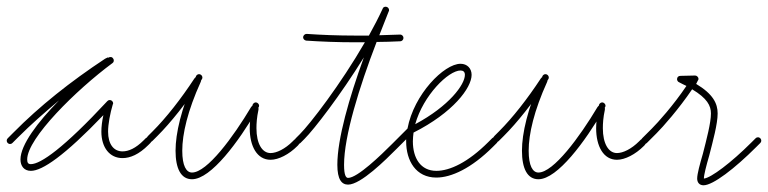

<svg xmlns="http://www.w3.org/2000/svg" viewBox="-30 -530 2288 572"><path d="M62 -21C96 -21 162 -66 278 -187C274 -169 272 -152 272 -138C272 -90 297 -59 335 -59C358 -59 384 -70 412 -98L418 -104C420 -106 421 -108 421 -111C421 -116 416 -121 411 -121C408 -121 406 -120 404 -118L398 -112C374 -88 353 -79 335 -79C309 -79 292 -100 292 -138C292 -160 298 -192 306 -219C307 -220 307 -221 307 -222C307 -228 302 -232 297 -232C294 -232 292 -231 290 -229C160 -89 91 -41 62 -41C54 -41 51 -45 51 -55C51 -118 197 -262 305 -342C308 -344 309 -347 309 -350C309 -353 308 -355 306 -357L304 -359C302 -360 301 -360 299 -360H298C296 -360 294 -359 293 -358C292 -360 289 -358 283 -355C180 -287 88 -214 10 -135L-7 -118C-9 -116 -10 -114 -10 -111C-10 -106 -6 -101 0 -101C3 -101 5 -102 7 -104L24 -121C62 -159 103 -195 146 -231C82 -166 31 -98 31 -55C31 -35 42 -21 62 -21Z M542 4C599 4 682 -110 735 -201C739 -207 737 -212 732 -215C727 -218 722 -217 718 -211C665 -122 587 -16 542 -16C525 -16 513 -36 513 -81C513 -131 529 -200 568 -286C571 -292 569 -296 563 -299C557 -302 552 -300 549 -294C510 -206 493 -133 493 -81C493 -28 509 4 542 4ZM411 -101C417 -101 421 -106 421 -111C421 -116 417 -121 411 -121C405 -121 401 -116 401 -111C401 -106 405 -101 411 -101ZM411 -111C416 -106 421 -106 425 -111L439 -125C479 -165 525 -223 566 -285C569 -291 569 -296 563 -299C557 -302 553 -302 549 -296C509 -235 465 -179 425 -139L411 -125C406 -120 406 -116 411 -111ZM563 -289C569 -289 573 -294 573 -299C573 -304 569 -309 563 -309C557 -309 553 -304 553 -299C553 -294 557 -289 563 -289ZM563 -289C569 -289 573 -294 573 -299C573 -304 569 -309 563 -309C557 -309 553 -304 553 -299C553 -294 557 -289 563 -289ZM776 -54C800 -54 831 -70 856 -95L858 -97C863 -102 863 -106 858 -111C853 -116 849 -116 847 -114L842 -109C819 -86 794 -74 776 -74C751 -74 734 -102 734 -148C734 -162 735 -180 740 -203C741 -209 739 -214 732 -215C726 -216 721 -214 720 -207C716 -183 714 -162 714 -148C714 -94 736 -54 776 -54ZM732 -205C737 -205 742 -210 742 -215C742 -220 737 -225 732 -225C727 -225 722 -220 722 -215C722 -210 727 -205 732 -205ZM732 -205C737 -205 742 -210 742 -215C742 -220 737 -225 732 -225C727 -225 722 -220 722 -215C722 -210 727 -205 732 -205ZM858 -101C863 -101 868 -106 868 -111C868 -116 863 -121 858 -121C853 -121 848 -116 848 -111C848 -106 853 -101 858 -101Z M1007 20C1045 20 1119 -54 1152 -87L1169 -104C1171 -106 1172 -108 1172 -111C1172 -116 1168 -121 1162 -121C1159 -121 1157 -120 1155 -118L1138 -101C1105 -68 1035 0 1007 0C1001 0 995 -7 995 -39C995 -124 1040 -270 1092 -405C1115 -405 1139 -406 1162 -407C1168 -407 1172 -412 1172 -417C1172 -422 1168 -427 1162 -427C1141 -426 1120 -426 1100 -425L1128 -496C1129 -497 1129 -498 1129 -500C1129 -506 1124 -510 1119 -510C1115 -510 1111 -508 1110 -504C1098 -478 1084 -451 1069 -424H1029C976 -424 927 -426 884 -429H883C878 -429 873 -424 873 -419C873 -414 877 -410 882 -409C926 -406 976 -404 1029 -404H1057C985 -279 894 -161 863 -130L851 -118C849 -116 848 -114 848 -111C848 -106 852 -101 858 -101C861 -101 863 -102 865 -104L877 -116C906 -145 984 -246 1054 -359C1010 -238 975 -116 975 -39C975 5 988 20 1007 20Z M1270 -1C1314 -1 1374 -28 1439 -93L1450 -104C1452 -106 1453 -108 1453 -111C1453 -116 1448 -121 1443 -121C1440 -121 1438 -120 1436 -118L1425 -107C1364 -46 1310 -21 1270 -21C1223 -21 1200 -59 1200 -109C1200 -118 1201 -126 1202 -135C1319 -194 1375 -268 1375 -307C1375 -326 1362 -340 1342 -340C1293 -340 1203 -249 1184 -147L1155 -118C1153 -116 1152 -114 1152 -111C1152 -106 1156 -101 1162 -101C1165 -101 1167 -102 1169 -104L1180 -115V-109C1180 -51 1209 -1 1270 -1ZM1207 -160C1231 -246 1306 -320 1342 -320C1350 -320 1355 -316 1355 -307C1355 -278 1308 -214 1207 -160Z M1574 4C1631 4 1714 -110 1767 -201C1771 -207 1769 -212 1764 -215C1759 -218 1754 -217 1750 -211C1697 -122 1619 -16 1574 -16C1557 -16 1545 -36 1545 -81C1545 -131 1561 -200 1600 -286C1603 -292 1601 -296 1595 -299C1589 -302 1584 -300 1581 -294C1542 -206 1525 -133 1525 -81C1525 -28 1541 4 1574 4ZM1443 -101C1449 -101 1453 -106 1453 -111C1453 -116 1449 -121 1443 -121C1437 -121 1433 -116 1433 -111C1433 -106 1437 -101 1443 -101ZM1443 -111C1448 -106 1453 -106 1457 -111L1471 -125C1511 -165 1557 -223 1598 -285C1601 -291 1601 -296 1595 -299C1589 -302 1585 -302 1581 -296C1541 -235 1497 -179 1457 -139L1443 -125C1438 -120 1438 -116 1443 -111ZM1595 -289C1601 -289 1605 -294 1605 -299C1605 -304 1601 -309 1595 -309C1589 -309 1585 -304 1585 -299C1585 -294 1589 -289 1595 -289ZM1595 -289C1601 -289 1605 -294 1605 -299C1605 -304 1601 -309 1595 -309C1589 -309 1585 -304 1585 -299C1585 -294 1589 -289 1595 -289ZM1808 -54C1832 -54 1863 -70 1888 -95L1890 -97C1895 -102 1895 -106 1890 -111C1885 -116 1881 -116 1879 -114L1874 -109C1851 -86 1826 -74 1808 -74C1783 -74 1766 -102 1766 -148C1766 -162 1767 -180 1772 -203C1773 -209 1771 -214 1764 -215C1758 -216 1753 -214 1752 -207C1748 -183 1746 -162 1746 -148C1746 -94 1768 -54 1808 -54ZM1764 -205C1769 -205 1774 -210 1774 -215C1774 -220 1769 -225 1764 -225C1759 -225 1754 -220 1754 -215C1754 -210 1759 -205 1764 -205ZM1764 -205C1769 -205 1774 -210 1774 -215C1774 -220 1769 -225 1764 -225C1759 -225 1754 -220 1754 -215C1754 -210 1759 -205 1764 -205ZM1890 -101C1895 -101 1900 -106 1900 -111C1900 -116 1895 -121 1890 -121C1885 -121 1880 -116 1880 -111C1880 -106 1885 -101 1890 -101Z M2066 22C2094 22 2159 -28 2223 -92L2235 -104C2237 -106 2238 -108 2238 -111C2238 -116 2234 -121 2228 -121C2225 -121 2223 -120 2221 -118L2209 -106C2148 -45 2088 0 2067 2C2067 -9 2074 -36 2083 -67C2094 -110 2108 -161 2108 -192C2108 -222 2094 -250 2044 -280L2049 -290C2050 -291 2051 -293 2051 -295C2051 -300 2046 -305 2041 -305L1997 -304C1991 -304 1987 -300 1987 -294C1987 -290 1990 -286 1993 -285C2001 -281 2008 -277 2015 -274C1976 -216 1930 -165 1912 -147L1883 -118C1881 -116 1880 -114 1880 -111C1880 -106 1884 -101 1890 -101C1893 -101 1895 -102 1897 -104L1926 -133C1945 -152 1992 -205 2032 -264C2077 -237 2088 -215 2088 -192C2088 -164 2075 -115 2064 -72C2055 -41 2047 -12 2047 2C2047 14 2054 22 2066 22Z"/></svg>

Font: Mistral SingleLine Outline
Style: Regular
Weight: 300
Designer: François Chastanet, Élisa Garzelli, Anais Alves, Morgane Autin
Foundry: institut supérieur des arts et du design Toulouse / isdaT
Version: Version 1.000;Glyphs 3.3 (3337)